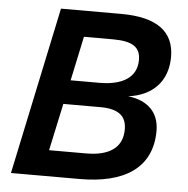

<svg xmlns="http://www.w3.org/2000/svg" viewBox="-51 -760 794 811"><g transform="rotate(5 345.5 -355.0)"><path d="M25 0H317C504 0 622 -72 622 -231C622 -308 575 -356 490 -366C592 -379 656 -443 656 -547C656 -653 584 -710 431 -710H175ZM242 -412 282 -600H405C488 -600 522 -577 522 -523C522 -448 461 -412 364 -412ZM177 -110 220 -310H377C458 -310 488 -279 488 -225C488 -147 431 -110 334 -110Z"/></g></svg>

Font: Geist SemiBold
Style: Italic
Weight: 600
Italic angle: -12°
Designer: Basement.studio, Andrés Briganti, Mateo Zaragoza
Foundry: Basement.studio, Vercel, Andrés Briganti, Guido Ferreyra, Mateo Zaragoza
Version: Version 1.500